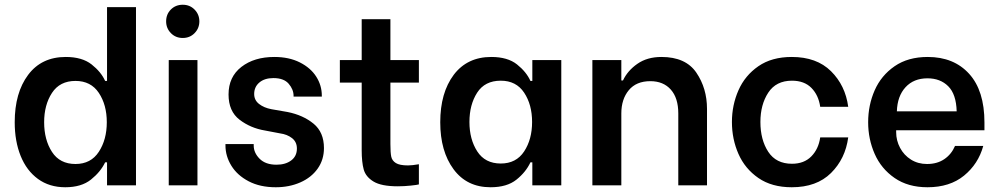

<svg xmlns="http://www.w3.org/2000/svg" viewBox="-20 -781 4212 809"><path d="M42 -266Q42 -390 98.5 -465.5Q155 -541 257 -541Q326 -541 366 -509.5Q406 -478 423 -440H431V-751H553V0H431V-97H423Q404 -57 363.5 -24.5Q323 8 255 8Q188 8 140 -27Q92 -62 67 -124Q42 -186 42 -266ZM166 -266Q166 -192 199 -141Q232 -90 298 -90Q363 -90 396.5 -141.5Q430 -193 430 -266Q430 -339 396.5 -389.5Q363 -440 298 -440Q232 -440 199 -389.5Q166 -339 166 -266Z M691 -528H812V0H691ZM700 -741Q720 -761 750 -761Q780 -761 800 -740.5Q820 -720 820 -691Q820 -662 800 -641.5Q780 -621 750 -621Q720 -621 700 -641.5Q680 -662 680 -691Q680 -721 700 -741Z M930 -168V-174H1049V-168Q1049 -137 1074 -112Q1099 -87 1145 -87Q1183 -87 1207 -105Q1231 -123 1231 -155Q1231 -183 1210.5 -199Q1190 -215 1160 -219L1097 -231Q1036 -241 989.5 -276.5Q943 -312 943 -383Q943 -457 997 -499Q1051 -541 1136 -541Q1198 -541 1243.5 -518Q1289 -495 1312.5 -458Q1336 -421 1336 -378V-374H1217V-377Q1217 -404 1196.5 -428Q1176 -452 1132 -452Q1095 -452 1073 -433.5Q1051 -415 1051 -385Q1051 -359 1071.5 -343Q1092 -327 1123 -321L1192 -309Q1257 -296 1301 -260Q1345 -224 1345 -157Q1345 -108 1318.5 -70.5Q1292 -33 1245.5 -12.5Q1199 8 1142 8Q1076 8 1028 -17Q980 -42 955 -82.5Q930 -123 930 -168Z M1412 -528H1504V-700H1625V-528H1745V-433H1625V-174Q1625 -138 1628.5 -121Q1632 -104 1648 -94Q1664 -84 1699 -84Q1717 -84 1745 -89V-4Q1739 -2 1711 1Q1683 4 1656 4Q1587 4 1554 -16Q1521 -36 1512.5 -67Q1504 -98 1504 -148V-433H1412Z M1892 -466Q1949 -541 2050 -541Q2119 -541 2158.5 -509.5Q2198 -478 2215 -440H2223V-528H2345V0H2223V-97H2215Q2196 -56 2156 -24Q2116 8 2047 8Q1947 8 1891 -68Q1835 -144 1835 -266Q1835 -390 1892 -466ZM1958 -267Q1958 -194 1991 -143Q2024 -92 2090 -92Q2155 -92 2188.5 -143Q2222 -194 2222 -267Q2222 -340 2188.5 -390.5Q2155 -441 2090 -441Q2023 -441 1990.5 -390.5Q1958 -340 1958 -267Z M2476 -528H2598V-442H2605Q2624 -483 2665.5 -512Q2707 -541 2767 -541Q2869 -541 2914 -475Q2959 -409 2959 -322V0H2838V-303Q2838 -368 2806.5 -403.5Q2775 -439 2720 -439Q2661 -439 2629.5 -401Q2598 -363 2598 -303V0H2476Z M3064 -267Q3064 -338 3091.5 -400.5Q3119 -463 3175.5 -502Q3232 -541 3316 -541Q3421 -541 3481.5 -481Q3542 -421 3554 -331H3436Q3429 -380 3399 -410.5Q3369 -441 3317 -441Q3250 -441 3217 -390.5Q3184 -340 3184 -267Q3184 -192 3217 -141.5Q3250 -91 3317 -91Q3368 -91 3398.5 -122Q3429 -153 3436 -202H3554Q3542 -112 3481.5 -52Q3421 8 3316 8Q3232 8 3175.5 -31Q3119 -70 3091.5 -132.5Q3064 -195 3064 -267Z M3638 -266Q3638 -338 3665.5 -400.5Q3693 -463 3749.5 -502Q3806 -541 3889 -541Q3999 -541 4063.5 -470Q4128 -399 4128 -265V-232H3756V-224Q3756 -189 3772.5 -158Q3789 -127 3818.5 -108.5Q3848 -90 3886 -90Q3929 -90 3959 -110.5Q3989 -131 4004 -166H4123Q4102 -90 4042 -41Q3982 8 3888 8Q3806 8 3749.5 -31Q3693 -70 3665.5 -132.5Q3638 -195 3638 -266ZM3759 -312H4011Q4009 -384 3975.5 -417.5Q3942 -451 3888 -451Q3830 -451 3795.5 -413.5Q3761 -376 3759 -312Z"/></svg>

Font: Lopes Sans SemiBold
Style: Regular
Weight: 600
Designer: Gabriel Lam, Diego Maldonado
Foundry: TypeRant, Foresti Design
Version: Version 4.000